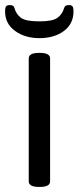

<svg xmlns="http://www.w3.org/2000/svg" viewBox="-22 -733 309 755"><path d="M91 -20V-503Q91 -525 131 -525H135Q175 -525 175 -503V-20Q175 2 135 2H131Q91 2 91 -20ZM-2 -688Q-2 -703 2 -708Q6 -713 16 -713Q24 -713 28.5 -710.5Q33 -708 35 -701Q42 -676 61 -662.5Q80 -649 133 -649Q185 -649 204 -663Q223 -677 230 -701Q232 -708 236.5 -710.5Q241 -713 249 -713Q259 -713 263 -708Q267 -703 267 -688Q267 -639 229 -611Q191 -583 133 -583Q76 -583 37 -611.5Q-2 -640 -2 -688Z"/></svg>

Font: Asap-Regular
Style: Regular
Weight: 400
Designer: Pablo Cosgaya
Foundry: Omnibus-Type
Version: Version 2.000; ttfautohint (v1.8)